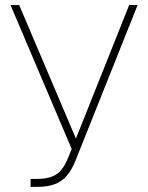

<svg xmlns="http://www.w3.org/2000/svg" viewBox="-20 -727 584 757"><path d="M100.6 -21.5H123Q159.2 -21.5 182.4 -29.8Q205.6 -38.1 221.2 -56.6Q236.8 -75.2 250 -108.4L262.7 -139.6L21.5 -707H55.7L279.3 -180.7L489.3 -707H522.5L279.3 -97.7Q263.7 -58.1 244.4 -35.2Q225.1 -12.2 196.8 -1.2Q168.5 9.8 125 9.8H100.6Z"/></svg>

Font: Pretendard Thin
Style: Regular
Weight: 100
Designer: Base glyphs from Inter by Rasmus Andersson; Hangeul glyphs from Noto Sans CJK(Source Han Sans) by Jang Soo-young and Kan
Foundry: Kil Hyung-jin
Version: Version 1.309